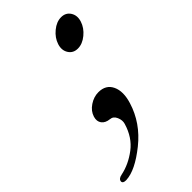

<svg xmlns="http://www.w3.org/2000/svg" viewBox="-198 -423 619 619"><g transform="rotate(-45 112.0 -113.0)"><path d="M91 -29Q72 -31 63.5 -42.5Q55 -54 60 -71Q66 -91 85.5 -104Q105 -117 126 -117Q160 -117 173 -89.5Q186 -62 173 -20Q152 49 92 97Q32 145 -10 147H-12Q-26 147 -26 138Q-25 127 -9 124Q30 116 65 89.5Q100 63 114 15Q118 2 111.5 -13Q105 -28 91 -29ZM171 -356.5Q191 -373 212 -373Q233 -373 243.5 -356.5Q254 -340 247 -318Q240 -296 220 -279.5Q200 -263 179 -263Q158 -263 147.5 -279.5Q137 -296 144 -318Q151 -340 171 -356.5Z"/></g></svg>

Font: EB Garamond 12
Style: Italic
Weight: 400
Italic angle: -17°
Version: Version 0.016; ttfautohint (v1.8.4)